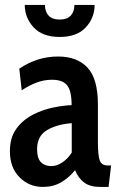

<svg xmlns="http://www.w3.org/2000/svg" viewBox="-20 -726 470 756"><path d="M149 10Q94.5 10 56.8 -28Q19 -66 19 -130.5Q19 -184.5 44.5 -219.2Q70 -254 108.8 -274Q147.5 -294 189 -302.5Q230.5 -311 262 -312Q262 -367.5 244.5 -389.8Q227 -412 185 -412Q154.5 -412 125.8 -401.5Q97 -391 65.5 -370.5L56 -455.5Q126.5 -503.5 208.5 -503.5Q283.5 -503.5 324.5 -459.8Q365.5 -416 365.5 -314.5V-168Q365.5 -114 372.8 -94.2Q380 -74.5 404 -74.5H417.5L407.5 10H373.5Q334.5 10 311.2 -7.5Q288 -25 275.5 -56Q251.5 -26 220.5 -8Q189.5 10 149 10ZM182 -72Q203.5 -72 225 -86.2Q246.5 -100.5 262.5 -125V-241Q203 -236.5 164.5 -213.2Q126 -190 126 -138.5Q126 -103 141 -87.5Q156 -72 182 -72ZM215 -580.5Q147.5 -580.5 112.5 -618.2Q77.5 -656 77.5 -706.5H157Q157 -680 171.5 -664.5Q186 -649 215 -649Q244 -649 258.5 -664.5Q273 -680 273 -706.5H352.5Q352.5 -656 317.8 -618.2Q283 -580.5 215 -580.5Z"/></svg>

Font: Cabin Condensed Medium
Style: Regular
Weight: 500
Width: 3
Designer: Pablo Impallari
Foundry: Pablo Impallari. http://www.impallari.com Igino Marini. http://www.ikern.com
Version: Version 3.001; ttfautohint (v1.8.3)